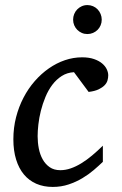

<svg xmlns="http://www.w3.org/2000/svg" viewBox="-20 -718 475 750"><path d="M402.8 -423.8Q402.8 -414.1 399.9 -403.8Q397 -393.6 388.4 -384.8Q379.9 -376 365 -368.9Q350.1 -361.8 326.2 -358.9L269 -436Q242.2 -434.6 221.2 -421.1Q200.2 -407.7 184.3 -386.7Q168.5 -365.7 157.5 -339.1Q146.5 -312.5 139.6 -285.2Q132.8 -257.8 129.9 -231.9Q127 -206.1 127 -186Q127 -161.6 131.6 -137.9Q136.2 -114.3 146.7 -95.5Q157.2 -76.7 174.1 -64.9Q190.9 -53.2 215.8 -53.2Q235.8 -53.2 256.3 -60.3Q276.9 -67.4 297.6 -80.1Q318.4 -92.8 339.4 -110.4Q360.4 -127.9 381.8 -148.9V-85.9Q366.2 -70.8 346.2 -53.7Q326.2 -36.6 301.8 -22Q277.3 -7.3 248.3 2.4Q219.2 12.2 186 12.2Q150.4 12.2 121.8 -0.2Q93.3 -12.7 73.5 -36.4Q53.7 -60.1 43 -94.7Q32.2 -129.4 32.2 -173.8Q32.2 -218.8 42.7 -259.8Q53.2 -300.8 71.8 -336.4Q90.3 -372.1 115.7 -401.1Q141.1 -430.2 170.9 -450.9Q200.7 -471.7 233.6 -482.9Q266.6 -494.1 300.8 -494.1Q327.6 -494.1 347.2 -487.3Q366.7 -480.5 378.9 -470.2Q391.1 -460 397 -447.5Q402.8 -435.1 402.8 -423.8ZM377.4 -641.1Q377.4 -629.4 373 -619.1Q368.7 -608.9 361.1 -601.3Q353.5 -593.8 343.3 -589.4Q333 -585 321.3 -585Q309.6 -585 299.6 -589.4Q289.6 -593.8 282 -601.3Q274.4 -608.9 270 -619.1Q265.6 -629.4 265.6 -641.1Q265.6 -652.8 269.8 -663.1Q273.9 -673.3 281.5 -681.2Q289.1 -689 299.3 -693.6Q309.6 -698.2 321.3 -698.2Q333 -698.2 343.3 -693.8Q353.5 -689.5 361.1 -681.6Q368.7 -673.8 373 -663.3Q377.4 -652.8 377.4 -641.1Z"/></svg>

Font: Charis SIL Eur
Style: Italic
Weight: 400
Italic angle: -11°
Foundry: SIL International
Version: Version 5.000